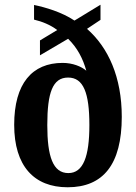

<svg xmlns="http://www.w3.org/2000/svg" viewBox="-20 -782 576 812"><path d="M266 10C416 10 495 -86 495 -288C495 -456 438 -581 348 -660L405 -698V-762L295 -695C241 -731 172 -751 124 -761V-699C158 -691 193 -677 222 -655L149 -611V-548L268 -618C308 -579 331 -533 345 -483C324 -501 287 -516 245 -516C116 -516 40 -429 40 -254C40 -80 124 10 266 10ZM269 -50C204 -50 180 -120 180 -253C180 -391 203 -454 268 -454C333 -454 358 -389 358 -253C358 -120 332 -50 269 -50Z"/></svg>

Font: Noto Serif Armenian Condensed
Style: Bold
Weight: 700
Width: 3
Designer: Monotype Design Team
Foundry: Monotype Imaging Inc.
Version: Version 2.008